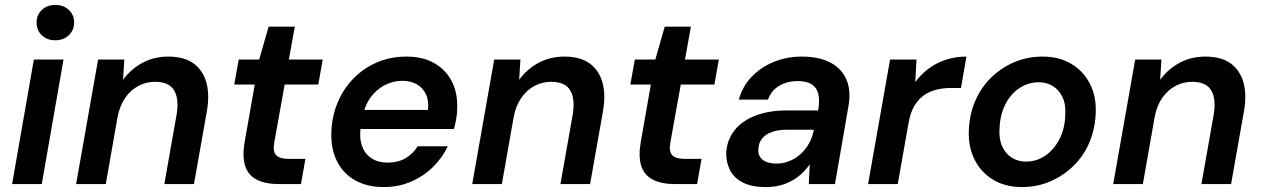

<svg xmlns="http://www.w3.org/2000/svg" viewBox="-20 -745 5107 777"><path d="M29 0 117 -504H237L149 0ZM204 -582Q170 -582 149 -602.5Q128 -623 128 -654Q128 -684 149 -704.5Q170 -725 204 -725Q237 -725 258.5 -705Q280 -685 280 -654Q280 -623 258.5 -602.5Q237 -582 204 -582Z M288 0 377 -504H483L478 -422Q509 -465 556 -490.5Q603 -516 661 -516Q725 -516 763 -488.5Q801 -461 815 -411.5Q829 -362 817 -294L765 0H645L695 -283Q705 -345 684.5 -379.5Q664 -414 607 -414Q572 -414 540.5 -397.5Q509 -381 487 -349.5Q465 -318 456 -273L408 0Z M1110 0Q1054 0 1019 -18Q984 -36 972 -74Q960 -112 970 -170L1011 -403H928L946 -504H1029L1067 -637H1173L1149 -504H1286L1268 -403H1132L1090 -169Q1083 -131 1098 -116.5Q1113 -102 1148 -102H1216L1198 0Z M1532 12Q1465 12 1416 -16Q1367 -44 1342.5 -95Q1318 -146 1321 -214Q1324 -277 1347 -331.5Q1370 -386 1410.5 -427.5Q1451 -469 1505.5 -492.5Q1560 -516 1625 -516Q1693 -516 1740 -488Q1787 -460 1810 -412.5Q1833 -365 1830 -304Q1830 -284 1826 -262.5Q1822 -241 1817 -223H1407L1421 -300H1712Q1716 -338 1703.5 -364Q1691 -390 1666.5 -404Q1642 -418 1609 -418Q1572 -418 1538 -401Q1504 -384 1479.5 -350.5Q1455 -317 1446 -266L1441 -237Q1433 -193 1443.5 -159Q1454 -125 1481 -106Q1508 -87 1549 -87Q1591 -87 1621.5 -105Q1652 -123 1670 -153H1792Q1770 -106 1731.5 -68.5Q1693 -31 1642.5 -9.5Q1592 12 1532 12Z M1891 0 1980 -504H2086L2081 -422Q2112 -465 2159 -490.5Q2206 -516 2264 -516Q2328 -516 2366 -488.5Q2404 -461 2418 -411.5Q2432 -362 2420 -294L2368 0H2248L2298 -283Q2308 -345 2287.5 -379.5Q2267 -414 2210 -414Q2175 -414 2143.5 -397.5Q2112 -381 2090 -349.5Q2068 -318 2059 -273L2011 0Z M2713 0Q2657 0 2622 -18Q2587 -36 2575 -74Q2563 -112 2573 -170L2614 -403H2531L2549 -504H2632L2670 -637H2776L2752 -504H2889L2871 -403H2735L2693 -169Q2686 -131 2701 -116.5Q2716 -102 2751 -102H2819L2801 0Z M3079 12Q3022 12 2986 -6.5Q2950 -25 2934 -57Q2918 -89 2919 -127Q2922 -179 2952.5 -217.5Q2983 -256 3037 -277Q3091 -298 3164 -298H3291Q3298 -339 3291.5 -365Q3285 -391 3264.5 -404Q3244 -417 3207 -417Q3167 -417 3134.5 -398.5Q3102 -380 3088 -342H2970Q2985 -396 3022 -434.5Q3059 -473 3111.5 -494.5Q3164 -516 3224 -516Q3295 -516 3341 -491.5Q3387 -467 3406 -421.5Q3425 -376 3413 -312L3359 0H3253L3257 -80Q3243 -60 3225 -43Q3207 -26 3184.5 -13.5Q3162 -1 3136 5.5Q3110 12 3079 12ZM3122 -83Q3150 -83 3175.5 -93.5Q3201 -104 3221.5 -123Q3242 -142 3255 -166.5Q3268 -191 3273 -218V-220H3164Q3128 -220 3102.5 -210.5Q3077 -201 3063.5 -183.5Q3050 -166 3049 -142Q3047 -113 3067 -98Q3087 -83 3122 -83Z M3493 0 3582 -504H3689L3684 -413Q3708 -445 3739 -468Q3770 -491 3809 -503.5Q3848 -516 3891 -516L3869 -389H3828Q3797 -389 3769 -382Q3741 -375 3718.5 -359Q3696 -343 3680 -316Q3664 -289 3657 -248L3613 0Z M4115 12Q4048 12 3998.5 -18Q3949 -48 3923 -101Q3897 -154 3901 -222Q3904 -285 3927.5 -338.5Q3951 -392 3991.5 -431.5Q4032 -471 4085 -493.5Q4138 -516 4199 -516Q4266 -516 4315.5 -486.5Q4365 -457 4391.5 -404.5Q4418 -352 4414 -283Q4411 -220 4387.5 -166Q4364 -112 4323 -72.5Q4282 -33 4229.5 -10.5Q4177 12 4115 12ZM4131 -91Q4175 -91 4210 -115Q4245 -139 4267 -181Q4289 -223 4291 -278Q4294 -322 4280 -351.5Q4266 -381 4241 -396.5Q4216 -412 4184 -412Q4141 -412 4105.5 -388.5Q4070 -365 4048.5 -322.5Q4027 -280 4025 -225Q4022 -183 4035.5 -153Q4049 -123 4074.5 -107Q4100 -91 4131 -91Z M4485 0 4574 -504H4680L4675 -422Q4706 -465 4753 -490.5Q4800 -516 4858 -516Q4922 -516 4960 -488.5Q4998 -461 5012 -411.5Q5026 -362 5014 -294L4962 0H4842L4892 -283Q4902 -345 4881.5 -379.5Q4861 -414 4804 -414Q4769 -414 4737.5 -397.5Q4706 -381 4684 -349.5Q4662 -318 4653 -273L4605 0Z"/></svg>

Font: DM Sans SemiBold
Style: Italic
Weight: 600
Italic angle: -10°
Designer: Colophon Foundry, Jonny Pinhorn
Foundry: Colophon Foundry
Version: Version 4.004;gftools[0.9.30]